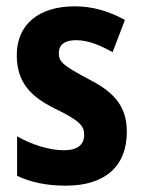

<svg xmlns="http://www.w3.org/2000/svg" viewBox="-20 -577 451 607"><path d="M381 -161C381 -249 331 -291 256 -329C180 -370 166 -381 166 -409C166 -435 184 -450 220 -450C260 -450 298 -433 336 -412L375 -514C323 -542 273 -557 216 -557C103 -557 33 -500 33 -403C33 -319 74 -273 153 -234C234 -195 246 -178 246 -151C246 -119 225 -102 181 -102C133 -102 76 -122 34 -146V-21C80 0 128 10 188 10C311 10 381 -50 381 -161Z"/></svg>

Font: Noto Sans Armenian Condensed
Style: Regular
Weight: 400
Width: 3
Designer: Monotype Design Team
Foundry: Monotype Imaging Inc.
Version: Version 2.008